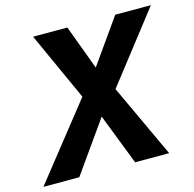

<svg xmlns="http://www.w3.org/2000/svg" viewBox="-118 -805 921 910"><g transform="rotate(-15 342.5 -350.0)"><path d="M525 -700H700L435 -359L602 0H435L338 -250L161 0H-15L274 -365L122 -700H290L371 -482Z"/></g></svg>

Font: Von Semi
Style: Italic
Weight: 600
Version: Version 4.000; ttfautohint (v1.8.4.7-5d5b)